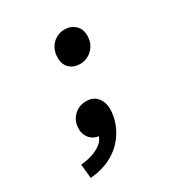

<svg xmlns="http://www.w3.org/2000/svg" viewBox="-161 -643 883 929"><g transform="rotate(-30 280.0 -179.0)"><path d="M80 164 72 85Q100 83 129.5 74.5Q159 66 182.5 50Q206 34 215 9Q183 4 165.5 -18Q148 -40 148 -70Q148 -112 175.5 -140.5Q203 -169 246 -169Q286 -169 307 -142.5Q328 -116 328 -79Q328 -40 313 0.5Q298 41 268 76Q238 111 191.5 134.5Q145 158 80 164ZM312 -339Q278 -339 255 -359.5Q232 -380 232 -420Q232 -451 245.5 -474Q259 -497 281 -509.5Q303 -522 328 -522Q362 -522 386 -501Q410 -480 410 -440Q410 -410 396 -387Q382 -364 359.5 -351.5Q337 -339 312 -339Z"/></g></svg>

Font: Ubuntu Sans Mono Medium
Style: Italic
Weight: 500
Italic angle: -13.5°
Monospace: yes
Designer: Dalton Maag Ltd
Foundry: Dalton Maag Ltd
Version: Version 1.006